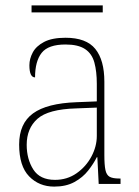

<svg xmlns="http://www.w3.org/2000/svg" viewBox="-20 -682 514 712"><path d="M181 10Q125 10 88 -28Q51 -66 51 -146Q51 -224 102.5 -261.5Q154 -299 264 -303L339 -306V-371Q339 -417 330 -450Q321 -483 295.5 -500Q270 -517 223 -517Q159 -517 134.5 -486Q110 -455 110 -395Q89 -395 89 -440Q89 -464 101.5 -487.5Q114 -511 143.5 -526.5Q173 -542 223 -542Q300 -542 333.5 -500.5Q367 -459 367 -379V-107Q367 -70 371 -51.5Q375 -33 386.5 -26.5Q398 -20 422 -20H427V0H346L341 -99H339Q327 -75 307 -49.5Q287 -24 256 -7Q225 10 181 10ZM184 -15Q229 -15 264 -39.5Q299 -64 319 -101.5Q339 -139 339 -178V-283L262 -280Q159 -277 119 -241.5Q79 -206 79 -145Q79 -92 103.5 -53.5Q128 -15 184 -15ZM97 -636V-662H361V-636Z"/></svg>

Font: Noto Serif Bengali SemiCondensed Thin
Style: Regular
Weight: 100
Width: 4
Designer: Juan Bruce, Universal Thirst, Indian Type Foundry and the Monotype Design Team.
Foundry: Monotype Imaging Inc.
Version: Version 2.003; ttfautohint (v1.8.4.7-5d5b)